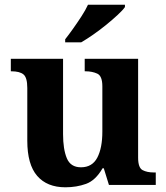

<svg xmlns="http://www.w3.org/2000/svg" viewBox="-20 -786 707 816"><path d="M258 10Q180 10 138 -38.5Q96 -87 96 -188V-412Q96 -456 80 -469.5Q64 -483 28 -483H26V-536H248V-216Q248 -152 264 -113.5Q280 -75 324 -75Q372 -75 393.5 -116Q415 -157 415 -227V-419Q415 -463 393.5 -473Q372 -483 343 -483H340V-536H567V-116Q567 -73 586 -63Q605 -53 634 -53H642V0H443L421 -71H416Q386 -19 345.5 -4.5Q305 10 258 10ZM257 -619Q272 -638 290.5 -664Q309 -690 326.5 -717Q344 -744 354 -766H511V-756Q502 -743 480.5 -723Q459 -703 432 -681Q405 -659 377 -639.5Q349 -620 325 -606H257Z"/></svg>

Font: Noto Serif Tamil
Style: Bold Italic
Weight: 700
Italic angle: -12°
Designer: Indian Type Foundry, Tom Grace, and the Monotype Design Team
Foundry: Monotype Imaging Inc.
Version: Version 2.003; ttfautohint (v1.8.4.7-5d5b)